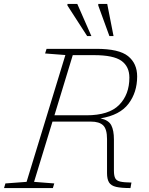

<svg xmlns="http://www.w3.org/2000/svg" viewBox="-48 -955 758 975"><path d="M125 -31.5 227.5 -23.5 220.5 0H-27.5L-20.5 -23.5L87 -31.5L284 -675.5L181 -683.5L188.5 -707H441.5Q556.5 -707 602.5 -669.8Q648.5 -632.5 648.5 -567Q648.5 -486 604.5 -428Q560.5 -370 462.5 -354Q503.5 -345 517 -319Q530.5 -293 530.5 -247V-88.5Q530.5 -62.5 537.2 -49.8Q544 -37 563 -32.8Q582 -28.5 619.5 -28L614.5 0Q567.5 0 541.8 -6Q516 -12 505.8 -28.5Q495.5 -45 495.5 -76V-249Q495.5 -299.5 475.8 -318.5Q456 -337.5 413.5 -337.5H218.5ZM391 -369.5Q505 -369.5 557 -422.2Q609 -475 609 -561Q609 -617 568.8 -646Q528.5 -675 429 -675H321.5L228.5 -369.5ZM416 -772H394.5L294.5 -927V-935H344.5ZM528.5 -772H507.5L451 -927V-935H496.5Z"/></svg>

Font: Newsreader 6pt ExtraLight
Style: Italic
Weight: 275
Italic angle: -17°
Designer: Hugues Gentile
Foundry: Production Type
Version: Version 1.003; ttfautohint (v1.8.3)